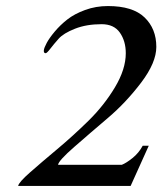

<svg xmlns="http://www.w3.org/2000/svg" viewBox="-20 -615 537 635"><path d="M40 0Q42 -12 79.5 -45Q117 -78 169 -121.5Q221 -165 272.5 -215.5Q324 -266 360 -326Q396 -386 396 -439Q396 -479 376.5 -507Q357 -535 316 -535Q266 -535 228 -520Q190 -505 174 -487Q158 -469 146.5 -454Q135 -439 131 -439Q124 -439 125 -449Q126 -457 134.5 -473Q143 -489 161 -510.5Q179 -532 202.5 -550.5Q226 -569 261.5 -582Q297 -595 337 -595Q419 -595 458 -557.5Q497 -520 497 -460Q497 -408 447 -342Q397 -276 337 -225Q277 -174 225.5 -129Q174 -84 172 -70H383Q398 -76 418.5 -92.5Q439 -109 452 -133H472L412 0Z"/></svg>

Font: Judson
Style: Italic
Weight: 400
Italic angle: -9.5°
Version: Version 20110429